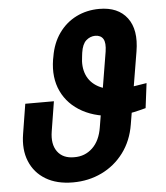

<svg xmlns="http://www.w3.org/2000/svg" viewBox="-53 -784 725 841"><g transform="rotate(-5 309.5 -363.5)"><path d="M592.8 -395.5 579.1 -286.6Q548.3 -278.3 526.4 -273.7Q504.4 -269 487.3 -267.3Q470.2 -265.6 453.1 -265.1Q363.8 -265.6 301 -299.8Q238.3 -334 209.7 -394.3Q181.2 -454.6 193.8 -533.7L196.3 -546.4Q206.1 -605.5 236.6 -648.4Q267.1 -691.4 313.2 -714.4Q359.4 -737.3 414.6 -737.3Q497.1 -737.3 536.9 -684.6Q576.7 -631.8 561 -537.6L508.3 -221.2Q496.6 -149.9 457.8 -97.9Q418.9 -45.9 361.1 -18.1Q303.2 9.8 234.4 9.8Q163.1 9.8 114.5 -19.5Q65.9 -48.8 44.7 -100.8Q23.4 -152.8 34.7 -221.2L55.7 -351.6H181.6L160.6 -221.2Q151.4 -165 175.5 -132.1Q199.7 -99.1 249.5 -99.6Q296.4 -99.1 329.6 -130.6Q362.8 -162.1 372.1 -221.2L426.3 -548.8Q432.1 -586.4 421.9 -603.8Q411.6 -621.1 386.7 -621.6Q363.8 -621.1 346.4 -605.5Q329.1 -589.8 323.7 -552.7L321.8 -537.6Q314.5 -491.2 329.1 -455.8Q343.8 -420.4 379.9 -400.6Q416 -380.9 472.7 -380.9Q484.9 -380.9 493.9 -381.3Q502.9 -381.8 514.4 -383.3Q525.9 -384.8 544.2 -387.7Q562.5 -390.6 592.8 -395.5Z"/></g></svg>

Font: Inter Tight SemiBold
Style: Italic
Weight: 600
Italic angle: -9.39999°
Designer: Rasmus Andersson
Foundry: rsms
Version: Version 3.004